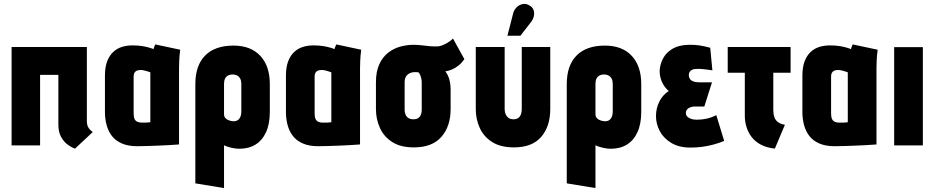

<svg xmlns="http://www.w3.org/2000/svg" viewBox="-20 -740 4755 977"><path d="M422 -124V-501H39V0H184V-359H277V-107Q277 -69 290 -45Q303 -21 320 -7.5Q337 6 350 11.5Q363 17 361 17L452 -68Q440 -76 431 -89Q422 -102 422 -124Z M897 -487 770 -514Q766 -506 763.5 -498Q761 -490 761 -490Q755 -493 740 -497.5Q725 -502 703.5 -505.5Q682 -509 654 -509Q626 -509 601 -501.5Q576 -494 556.5 -476Q537 -458 525.5 -428.5Q514 -399 514 -355V-170Q514 -135 522.5 -103.5Q531 -72 549.5 -48Q568 -24 600 -10Q632 4 678 4Q701 4 729 3Q757 2 786 1Q815 0 838.5 -1.5Q862 -3 876.5 -4Q891 -5 891 -5V-390Q891 -407 892 -431.5Q893 -456 897 -487ZM660 -163V-351Q660 -363 664 -369.5Q668 -376 673.5 -379Q679 -382 685.5 -383Q692 -384 696 -384Q701 -384 707 -383Q713 -382 720 -380Q727 -378 733.5 -376Q740 -374 745 -372V-118Q739 -118 733.5 -117Q728 -116 723 -116Q718 -116 712.5 -116Q707 -116 702 -116Q689 -116 679.5 -120Q670 -124 665 -134Q660 -144 660 -163Z M1353 -171V-312Q1353 -404 1304.5 -456Q1256 -508 1168 -508Q1074 -508 1024 -457.5Q974 -407 974 -312V193L1120 217V-1Q1127 3 1136.5 6Q1146 9 1156 11.5Q1166 14 1176.5 15.5Q1187 17 1197 17Q1246 17 1280.5 -4.5Q1315 -26 1334 -68Q1353 -110 1353 -171ZM1208 -313V-172Q1208 -157 1203.5 -146Q1199 -135 1190.5 -129Q1182 -123 1169 -123Q1162 -123 1153.5 -125Q1145 -127 1137.5 -131Q1130 -135 1125 -141.5Q1120 -148 1120 -157V-313Q1120 -329 1125 -339.5Q1130 -350 1140 -355.5Q1150 -361 1163 -361Q1178 -361 1188 -355Q1198 -349 1203 -338.5Q1208 -328 1208 -313Z M1818 -487 1691 -514Q1687 -506 1684.5 -498Q1682 -490 1682 -490Q1676 -493 1661 -497.5Q1646 -502 1624.5 -505.5Q1603 -509 1575 -509Q1547 -509 1522 -501.5Q1497 -494 1477.5 -476Q1458 -458 1446.5 -428.5Q1435 -399 1435 -355V-170Q1435 -135 1443.5 -103.5Q1452 -72 1470.5 -48Q1489 -24 1521 -10Q1553 4 1599 4Q1622 4 1650 3Q1678 2 1707 1Q1736 0 1759.5 -1.5Q1783 -3 1797.5 -4Q1812 -5 1812 -5V-390Q1812 -407 1813 -431.5Q1814 -456 1818 -487ZM1581 -163V-351Q1581 -363 1585 -369.5Q1589 -376 1594.5 -379Q1600 -382 1606.5 -383Q1613 -384 1617 -384Q1622 -384 1628 -383Q1634 -382 1641 -380Q1648 -378 1654.5 -376Q1661 -374 1666 -372V-118Q1660 -118 1654.5 -117Q1649 -116 1644 -116Q1639 -116 1633.5 -116Q1628 -116 1623 -116Q1610 -116 1600.5 -120Q1591 -124 1586 -134Q1581 -144 1581 -163Z M2343 -439 2285 -544Q2269 -528 2246.5 -516.5Q2224 -505 2208 -504Q2188 -503 2167 -505Q2146 -507 2125.5 -509.5Q2105 -512 2084 -512Q2051 -512 2017.5 -503Q1984 -494 1956 -472.5Q1928 -451 1910.5 -414Q1893 -377 1893 -321V-185Q1893 -134 1913 -89.5Q1933 -45 1975.5 -17.5Q2018 10 2086 10Q2179 10 2226 -43.5Q2273 -97 2273 -185V-282Q2273 -313 2266 -337Q2259 -361 2246 -377Q2262 -379 2279 -386Q2296 -393 2312.5 -406Q2329 -419 2343 -439ZM2126 -317V-180Q2126 -167 2121.5 -156Q2117 -145 2108 -139Q2099 -133 2083 -133Q2068 -133 2058 -139.5Q2048 -146 2043.5 -157Q2039 -168 2039 -180V-322Q2039 -337 2043.5 -346.5Q2048 -356 2056 -362Q2064 -368 2073 -370.5Q2082 -373 2090 -373Q2094 -373 2097.5 -373Q2101 -373 2104 -372.5Q2107 -372 2111 -371Q2114 -367 2116.5 -362Q2119 -357 2120.5 -352Q2122 -347 2123.5 -341.5Q2125 -336 2125.5 -330Q2126 -324 2126 -317Z M2780 -185V-501H2635V-184Q2635 -169 2630.5 -157.5Q2626 -146 2617 -139.5Q2608 -133 2593 -133Q2578 -133 2568 -140Q2558 -147 2553 -159Q2548 -171 2548 -184V-501H2401V-185Q2401 -134 2421 -89.5Q2441 -45 2484 -17.5Q2527 10 2595 10Q2688 10 2734 -43.5Q2780 -97 2780 -185ZM2683 -629Q2693 -642 2696.5 -658Q2700 -674 2695 -689Q2690 -704 2673 -713Q2656 -723 2638.5 -719Q2621 -715 2609 -703Q2597 -691 2592 -675L2562 -558H2628Z M3243 -171V-312Q3243 -404 3194.5 -456Q3146 -508 3058 -508Q2964 -508 2914 -457.5Q2864 -407 2864 -312V193L3010 217V-1Q3017 3 3026.5 6Q3036 9 3046 11.5Q3056 14 3066.5 15.5Q3077 17 3087 17Q3136 17 3170.5 -4.5Q3205 -26 3224 -68Q3243 -110 3243 -171ZM3098 -313V-172Q3098 -157 3093.5 -146Q3089 -135 3080.5 -129Q3072 -123 3059 -123Q3052 -123 3043.5 -125Q3035 -127 3027.5 -131Q3020 -135 3015 -141.5Q3010 -148 3010 -157V-313Q3010 -329 3015 -339.5Q3020 -350 3030 -355.5Q3040 -361 3053 -361Q3068 -361 3078 -355Q3088 -349 3093 -338.5Q3098 -328 3098 -313Z M3605 -382 3594 -497Q3565 -505 3538.5 -509Q3512 -513 3485 -512Q3436 -511 3405 -493.5Q3374 -476 3358 -449.5Q3342 -423 3338 -393Q3335 -373 3339.5 -351Q3344 -329 3355.5 -309.5Q3367 -290 3383 -277Q3352 -257 3335 -223Q3318 -189 3318 -149Q3318 -110 3337 -73.5Q3356 -37 3395.5 -13Q3435 11 3494 11Q3525 11 3554 7Q3583 3 3611 -4.5Q3639 -12 3665 -23L3625 -154Q3615 -149 3603.5 -144.5Q3592 -140 3579 -137Q3566 -134 3552 -132.5Q3538 -131 3523 -131Q3509 -131 3497 -135Q3485 -139 3477.5 -146.5Q3470 -154 3470 -165Q3470 -173 3473.5 -179Q3477 -185 3483 -189Q3489 -193 3497.5 -195.5Q3506 -198 3516 -198H3564L3603 -321H3540Q3520 -321 3507.5 -326Q3495 -331 3490 -339.5Q3485 -348 3485 -357Q3485 -368 3489.5 -374.5Q3494 -381 3502 -385Q3510 -389 3520 -389Q3535 -390 3549 -389Q3563 -388 3577 -386Q3591 -384 3605 -382Z M3915 -179V-370H4003V-501H3683V-370H3770V-151Q3770 -122 3778.5 -94Q3787 -66 3805 -42.5Q3823 -19 3852.5 -3.5Q3882 12 3923 16L3974 -105Q3952 -109 3939 -118.5Q3926 -128 3920.5 -143.5Q3915 -159 3915 -179Z M4446 -487 4319 -514Q4315 -506 4312.5 -498Q4310 -490 4310 -490Q4304 -493 4289 -497.5Q4274 -502 4252.5 -505.5Q4231 -509 4203 -509Q4175 -509 4150 -501.5Q4125 -494 4105.5 -476Q4086 -458 4074.5 -428.5Q4063 -399 4063 -355V-170Q4063 -135 4071.5 -103.5Q4080 -72 4098.5 -48Q4117 -24 4149 -10Q4181 4 4227 4Q4250 4 4278 3Q4306 2 4335 1Q4364 0 4387.5 -1.5Q4411 -3 4425.5 -4Q4440 -5 4440 -5V-390Q4440 -407 4441 -431.5Q4442 -456 4446 -487ZM4209 -163V-351Q4209 -363 4213 -369.5Q4217 -376 4222.5 -379Q4228 -382 4234.5 -383Q4241 -384 4245 -384Q4250 -384 4256 -383Q4262 -382 4269 -380Q4276 -378 4282.5 -376Q4289 -374 4294 -372V-118Q4288 -118 4282.5 -117Q4277 -116 4272 -116Q4267 -116 4261.5 -116Q4256 -116 4251 -116Q4238 -116 4228.5 -120Q4219 -124 4214 -134Q4209 -144 4209 -163Z M4530 0H4676V-500H4530Z"/></svg>

Font: Advent Pro ExtraBold
Style: Regular
Weight: 800
Designer: VivaRado, Andreas Kalpakidis
Foundry: VivaRado, Andreas Kalpakidis
Version: Version 3.000